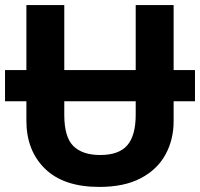

<svg xmlns="http://www.w3.org/2000/svg" viewBox="-20 -734 796 764"><path d="M0 -331.1V-455.1H85V-713.9H235.8V-455.1H520V-713.9H670.9V-455.1H755.9V-331.1H670.9V-252Q670.9 -178.2 638.4 -118.9Q606 -59.6 540.3 -24.9Q474.6 9.8 375 9.8Q233.4 9.8 159.2 -62.5Q85 -134.8 85 -253.9V-331.1ZM235.8 -276.9Q235.8 -188.5 272 -152.8Q308.1 -117.2 378.9 -117.2Q453.1 -117.2 486.6 -156Q520 -194.8 520 -277.8V-331.1H235.8Z"/></svg>

Font: Open Sans
Style: Bold
Weight: 700
Designer: Monotype Design Team
Foundry: Monotype Imaging Inc.
Version: Version 3.000; ttfautohint (v1.8.4)